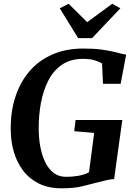

<svg xmlns="http://www.w3.org/2000/svg" viewBox="-20 -1016 730 1044"><path d="M316 8Q243.5 8 191.2 -18Q139 -44 105.5 -88.5Q72 -133 55.5 -189.2Q39 -245.5 38.5 -305.5Q36.5 -405.5 63 -487.5Q89.5 -569.5 140.5 -628.8Q191.5 -688 265.2 -720Q339 -752 433 -752Q490 -752 528 -747Q566 -742 592.2 -735.8Q618.5 -729.5 638.5 -724.5Q645.5 -723 652.2 -721.5Q659 -720 666 -718.5L636 -560.5H540L535 -671Q517 -681.5 492.8 -688.8Q468.5 -696 431.5 -696Q364.5 -696 318 -664.8Q271.5 -633.5 243.5 -579.5Q215.5 -525.5 202.8 -457.8Q190 -390 190.5 -316.5Q190.5 -265 199.2 -218Q208 -171 226 -134Q244 -97 272 -75.8Q300 -54.5 339.5 -54.5Q375.5 -54.5 408.2 -60.5Q441 -66.5 464 -79.5L492 -293.5L383.5 -302.5L391 -363.5H645L600.5 -42Q585.5 -42 562.2 -37Q539 -32 517.5 -26Q477 -15.5 429.8 -3.8Q382.5 8 316 8ZM405 -808.5 305 -971 353 -995.5Q378.5 -970.5 403.8 -945.5Q429 -920.5 454 -895.5Q487.5 -920.5 522 -945.5Q556.5 -970.5 590.5 -995.5L634.5 -971L480.5 -808.5Z"/></svg>

Font: Merriweather 28pt
Style: Bold Italic
Weight: 700
Italic angle: -7.8°
Version: Version 2.101